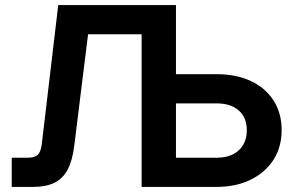

<svg xmlns="http://www.w3.org/2000/svg" viewBox="-20 -735 1162 755"><path d="M26.1 0V-114.8H88.2Q116.4 -114.8 128.3 -126Q140.1 -137.1 144.1 -166.6L209 -715H671.9V-89.8L646.9 -114.8H831.4Q887.1 -114.8 918.8 -143.9Q950.5 -172.9 950.5 -223.5Q950.5 -272.6 918.8 -300.6Q887.1 -328.5 831.4 -328.5H602.3V-443.3H830.8Q908.9 -443.3 966.5 -416.3Q1024 -389.3 1055.8 -339.7Q1087.5 -290.1 1087.5 -223.5Q1087.5 -157.2 1055.6 -107Q1023.6 -56.9 965.8 -28.4Q907.9 0 830.8 0H536.9V-625.2L561.9 -600.2H301.4L329.4 -625.2L271.9 -161.1Q264.8 -103.7 246 -68.1Q227.1 -32.5 194.1 -16.3Q161.1 0 109.6 0Z"/></svg>

Font: Wix Madefor Display
Style: Regular
Weight: 400
Designer: Dalton Maag Ltd
Foundry: Dalton Maag Ltd
Version: Version 3.100